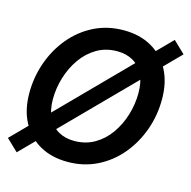

<svg xmlns="http://www.w3.org/2000/svg" viewBox="-113 -872 1012 1016"><g transform="rotate(15 392.5 -363.5)"><path d="M338.4 11.2Q251.5 11.2 186.8 -25.1Q122.1 -61.5 85.9 -129.2Q49.8 -196.8 49.8 -289.1Q49.8 -376.5 78.4 -457.3Q106.9 -538.1 159.7 -601.6Q212.4 -665 285.6 -701.9Q358.9 -738.8 448.7 -738.8Q535.2 -738.8 599.9 -702.4Q664.6 -666 700.7 -598.6Q736.8 -531.2 736.8 -438Q736.8 -349.6 708 -269Q679.2 -188.5 626.5 -125.2Q573.7 -62 500.5 -25.4Q427.2 11.2 338.4 11.2ZM343.8 -105Q406.2 -105 455.3 -133.5Q504.4 -162.1 538.3 -210.4Q572.3 -258.8 590.1 -317.9Q607.9 -377 607.9 -437.5Q607.9 -498 587.2 -539.3Q566.4 -580.6 529.5 -601.6Q492.7 -622.6 443.4 -622.6Q380.9 -622.6 331.8 -593.8Q282.7 -564.9 248.8 -516.6Q214.8 -468.3 196.8 -409.2Q178.7 -350.1 178.7 -289.6Q178.7 -229.5 199.5 -188.5Q220.2 -147.5 257.3 -126.2Q294.4 -105 343.8 -105ZM66.4 31.7 2 -29.8 720.7 -759.3 785.2 -697.3Z"/></g></svg>

Font: Inter 28pt SemiBold
Style: Italic
Weight: 600
Italic angle: -9.3988°
Designer: Rasmus Andersson
Foundry: rsms
Version: Version 4.001;git-66647c0bb